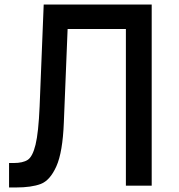

<svg xmlns="http://www.w3.org/2000/svg" viewBox="-20 -820 790 848"><path d="M536 -692H260V-800H650V0H536ZM20 -100H40Q81 -100 102.5 -114Q124 -128 137 -181Q150 -234 155 -350L173 -800H283L262 -280Q257 -148 229 -85.5Q201 -23 160 -7.5Q119 8 50 8H20Z"/></svg>

Font: Martian Mono sWd Rg
Style: Regular
Weight: 400
Width: 6
Monospace: yes
Designer: Roman Shamin
Foundry: Evil Martians
Version: Version 1.000